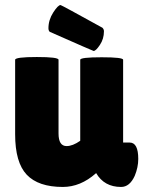

<svg xmlns="http://www.w3.org/2000/svg" viewBox="-20 -731 584 761"><path d="M177 -605Q172 -610 172 -619Q172 -652 191 -681.5Q210 -711 220 -711Q223 -711 386 -621Q392 -615 392 -607Q392 -577 376 -553Q360 -529 351 -529Q349 -529 177 -605ZM40 -494Q40 -505 126 -505Q212 -505 212 -494V-202Q212 -152 244 -152Q268 -152 298 -173V-494Q298 -504 383 -504Q468 -504 468 -494V-166H494Q528 -166 528 -101Q528 -68 514 -34Q494 10 460 10Q393 10 361 -45L360 -44Q299 10 229 10Q132 10 86 -38.5Q40 -87 40 -199Z"/></svg>

Font: Lilita One Rus
Style: Regular
Weight: 400
Designer: Juan Montoreano
Foundry: Juan Montoreano
Version: Version 1.002